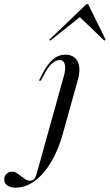

<svg xmlns="http://www.w3.org/2000/svg" viewBox="-160 -680 512 893"><path d="M-87.1 192.7Q-112.1 192.7 -126.2 182.7Q-140.3 172.6 -140.3 154.8Q-140.3 138.7 -129.8 128.6Q-119.4 118.5 -104 118.5Q-91.9 118.5 -81.9 125Q-71.8 131.5 -61.7 139.5Q-51.6 147.6 -41.5 154Q-31.5 160.5 -20.2 160.5Q-12.1 160.5 -6.5 157.3Q-0.8 154 4.4 144Q9.7 133.9 14.5 113.7L137.9 -329.8Q146.8 -362.9 141.1 -381.9Q135.5 -400.8 116.1 -400.8Q100 -400.8 81.5 -384.3Q62.9 -367.7 46 -334.7L29.8 -304.8H21L38.7 -339.5Q62.9 -384.7 87.5 -405.2Q112.1 -425.8 144.4 -425.8Q171 -425.8 187.5 -411.7Q204 -397.6 208.1 -372.2Q212.1 -346.8 203.2 -312.9L133.1 -61.3Q112.1 16.1 78.2 73Q44.4 129.8 2 161.3Q-40.3 192.7 -87.1 192.7ZM74.2 -491.1 69.4 -495.2 241.9 -660.5H250L331.5 -495.2L325 -491.1L200.8 -610.5L221 -608.1Z"/></svg>

Font: Playfair 144pt Light
Style: Italic
Weight: 300
Italic angle: -15.6°
Designer: Claus Eggers Sørensen
Foundry: Claus Eggers Sørensen
Version: Version 2.001;gftools[0.9.30]